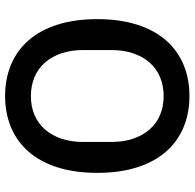

<svg xmlns="http://www.w3.org/2000/svg" viewBox="-25 -725 762 752"><g transform="rotate(-90 356.0 -349.0)"><path d="M356 12Q288 12 232.5 -11.5Q177 -35 137.5 -80.5Q98 -126 76.5 -193.5Q55 -261 55 -349Q55 -437 76.5 -504.5Q98 -572 137.5 -617.5Q177 -663 232.5 -686.5Q288 -710 356 -710Q424 -710 479.5 -686.5Q535 -663 574.5 -617.5Q614 -572 635.5 -504.5Q657 -437 657 -349Q657 -261 635.5 -193.5Q614 -126 574.5 -80.5Q535 -35 479.5 -11.5Q424 12 356 12ZM356 -89Q396 -89 429.5 -103Q463 -117 486.5 -143.5Q510 -170 523 -208Q536 -246 536 -294V-404Q536 -452 523 -490Q510 -528 486.5 -554.5Q463 -581 429.5 -595Q396 -609 356 -609Q315 -609 282 -595Q249 -581 225.5 -554.5Q202 -528 189 -490Q176 -452 176 -404V-294Q176 -246 189 -208Q202 -170 225.5 -143.5Q249 -117 282 -103Q315 -89 356 -89Z"/></g></svg>

Font: IBM Plex Sans Hebrew Medium
Style: Regular
Weight: 500
Designer: Mike Abbink, Paul van der Laan, Pieter van Rosmalen, Yanek Iontef
Foundry: Bold Monday
Version: Version 1.2